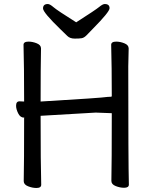

<svg xmlns="http://www.w3.org/2000/svg" viewBox="-20 -918 740 955"><path d="M161 17Q141 17 119.5 8.5Q98 0 98 -17Q100 -106 100 -332L102 -333H99Q81 -333 70.5 -354Q60 -375 60 -392Q60 -414 77 -414L100 -413Q100 -589 97 -695Q97 -711 122 -711Q142 -711 163 -702.5Q184 -694 184 -677Q182 -588 182 -413Q486 -431 515 -436Q536 -436 536 -439Q536 -587 533 -695Q533 -711 558 -711Q578 -711 599 -702.5Q620 -694 620 -677L618 -588Q618 -106 621 0Q621 16 597 16Q577 16 555.5 7.5Q534 -1 534 -18Q536 -107 536 -355L456 -358L182 -342Q182 -105 185 1Q185 17 161 17ZM352 -726Q328 -726 315 -739Q302 -752 282 -771Q194 -856 194 -876Q194 -898 218 -898Q228 -898 246.5 -882Q265 -866 359 -807Q456 -869 473.5 -883.5Q491 -898 501 -898Q525 -898 525 -877Q525 -859 442 -775Q422 -754 410 -742Q398 -730 386.5 -728Q375 -726 352 -726Z"/></svg>

Font: ToneOZ-Pinyin-WenKai-Medium
Style: Medium
Weight: 700
Designer: Fontworks Inc.
Foundry: ToneOZ
Version: Version 0.240331